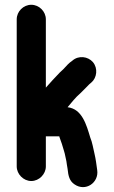

<svg xmlns="http://www.w3.org/2000/svg" viewBox="-20 -736 477 804"><path d="M111 -716C78 -716 50 -688 50 -655V-39C50 -7 78 22 111 22C144 22 172 -7 172 -39V-165H228C229 -164 229 -163 229 -162C236 -144 242 -125 248 -104C253 -89 254 -76 258 -61L260 -47L263 -29C266 1 271 22 292 36C338 68 395 29 387 -24C384 -46 381 -70 376 -91C371 -112 366 -142 358 -160C342 -213 324 -280 263 -287C280 -307 296 -328 316 -345L345 -374C351 -381 356 -385 362 -390C386 -410 391 -450 369 -476C348 -500 309 -505 283 -482C268 -472 258 -460 245 -446L230 -432C210 -412 191 -390 172 -369V-655C172 -688 144 -716 111 -716Z"/></svg>

Font: Electronic
Style: Ti
Weight: 900
Version: Version 1.011